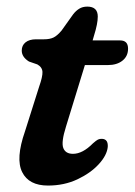

<svg xmlns="http://www.w3.org/2000/svg" viewBox="-20 -566 418 596"><path d="M96 -366 70 -375Q47.5 -389 47.5 -409Q47.5 -425 59.2 -434.5Q71 -444 92 -444H116.5Q134.5 -444 146 -449.5Q157.5 -455 171 -471L207 -521.5Q215.5 -532.5 226 -539Q236.5 -545.5 251 -545.5Q283.5 -545.5 283.5 -514.5Q283.5 -492.5 272 -456L267.5 -440.5H353Q377.5 -440.5 377.5 -415Q377.5 -391.5 360.2 -377.8Q343 -364 314.5 -364H243.5L185 -173.5Q169.5 -124.5 176.5 -106.5Q183.5 -88.5 206.5 -88.5Q236.5 -88.5 268.5 -121Q278.5 -130 284.2 -132.8Q290 -135.5 297 -135Q316 -134 314.5 -110Q312 -84 286.5 -56.2Q261 -28.5 220 -9.2Q179 10 129 10Q69.5 10 48.8 -31.8Q28 -73.5 57.5 -158L101.5 -297Q112.5 -328 111.8 -342.8Q111 -357.5 96 -366Z"/></svg>

Font: Fraunces 72pt S100 SemiBold
Style: Italic
Weight: 600
Italic angle: -16°
Version: Version 1.000; ttfautohint (v1.8.3)